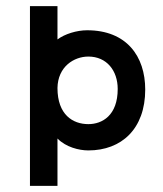

<svg xmlns="http://www.w3.org/2000/svg" viewBox="-20 -608 532 628"><path d="M168 0V-155C195 -127 238 -116 269 -116C377 -116 455 -186 455 -315C455 -424 394 -509 265 -509C231 -509 192 -497 168 -479V-588H78V0ZM168 -320C169 -390 222 -423 269 -423C329 -423 365 -377 365 -317C365 -230 314 -202 269 -202C218 -202 168 -233 168 -320Z"/></svg>

Font: Advent Pro
Style: SemiBold
Weight: 600
Designer: Andreas Kalpakidis
Foundry: Andreas Kalpakidis
Version: Version 2.002 2008